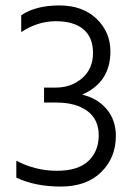

<svg xmlns="http://www.w3.org/2000/svg" viewBox="-20 -680 501 706"><path d="M406 -180Q406 -100 352 -47Q298 6 203.5 6Q109 6 40 -27V-89Q111 -52 189 -52Q267 -52 305 -88Q343 -124 343 -182.5Q343 -241 301 -272Q259 -303 186 -303H142V-358H186Q242 -358 282 -392.5Q322 -427 322 -485Q322 -543 286.5 -572.5Q251 -602 185 -602Q119 -602 58 -562V-624Q112 -660 198 -660Q284 -660 335 -611Q386 -562 386 -491Q386 -377 282 -332Q338 -319 372 -279Q406 -239 406 -180Z"/></svg>

Font: Hind Mysuru Light
Style: Regular
Weight: 300
Designer: Manushi Parikh, Hitesh Malaviya
Foundry: Indian Type Foundry
Version: Version 0.703;PS 1.0;hotconv 1.0.86;makeotf.lib2.5.63406